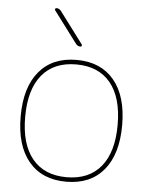

<svg xmlns="http://www.w3.org/2000/svg" viewBox="-54 -794 650 848"><g transform="rotate(5 271.0 -370.0)"><path d="M423 -445.5Q370 -510 271 -510Q172 -510 119 -445.5Q66 -381 66 -260Q66 -139 119 -74.5Q172 -10 271 -10Q370 -10 423 -74.5Q476 -139 476 -260Q476 -381 423 -445.5ZM437 -60.5Q378 10 271 10Q164 10 105 -60.5Q46 -131 46 -260Q46 -389 105 -459.5Q164 -530 271 -530Q378 -530 437 -459.5Q496 -389 496 -260Q496 -131 437 -60.5ZM262 -600 157 -740Q155 -743 156.5 -746.5Q158 -750 162 -750Q174 -750 182 -740L287 -600Q289 -597 287.5 -593.5Q286 -590 282 -590Q270 -590 262 -600Z"/></g></svg>

Font: Rounded Mplus 1c Thin
Style: Regular
Weight: 250
Version: Version 1.059.20150529